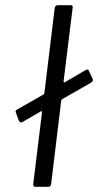

<svg xmlns="http://www.w3.org/2000/svg" viewBox="-20 -720 378 740"><path d="M338 -411Q338 -407 332 -402L220 -338Q218 -337 216 -333L177 -10Q175 0 166 0H116Q112 0 109.5 -3Q107 -6 108 -10L142 -288Q142 -293 138 -291L67 -250Q63 -248 61 -248Q57 -248 53 -254L42 -284L40 -289Q40 -294 46 -298L148 -356Q151 -358 151 -361L191 -690Q192 -694 195 -697Q198 -700 202 -700H252Q262 -700 260 -690L225 -406Q225 -404 226.5 -403Q228 -402 230 -403L310 -450L316 -452Q322 -452 323 -446L337 -416Q338 -414 338 -411Z"/></svg>

Font: Barlow
Style: Italic
Weight: 400
Italic angle: -7°
Designer: Jeremy Tribby
Foundry: Tribby Type
Version: Version 1.408